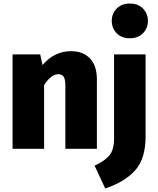

<svg xmlns="http://www.w3.org/2000/svg" viewBox="-20 -840 893 1084"><path d="M527 0H349V-359Q349 -392 339.5 -406.5Q330 -421 309 -421Q269 -421 229 -360V0H51V-533H207L220 -473Q287 -551 381 -551Q449 -551 488 -510Q527 -469 527 -391ZM574 224 514 95Q570 70 597 38Q624 6 624 -58V-533H802V-69Q802 57 742.5 122.5Q683 188 574 224ZM713 -624Q666 -624 638.5 -652.5Q611 -681 611 -722Q611 -763 638.5 -791.5Q666 -820 713 -820Q760 -820 787.5 -791.5Q815 -763 815 -722Q815 -681 787.5 -652.5Q760 -624 713 -624Z"/></svg>

Font: Trujillo ExtraBold
Style: Regular
Weight: 800
Designer: Fira Sans original fonts by bBox Type GmbH, Carrois Corporate GbR, & Edenspiekermann AG / Changes by Cristiano Sobral
Foundry: Fira Sans original fonts by bBox Type GmbH, Carrois Corporate GbR, & Edenspiekermann AG / Changes by Cristiano Sobral
Version: Version 4.301;July 28, 2020;FontCreator 13.0.0.2655 64-bit